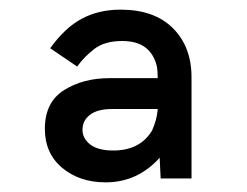

<svg xmlns="http://www.w3.org/2000/svg" viewBox="-20 -727 513 398"><path d="M199 -349Q145 -349 109 -379Q73 -409 73 -460Q73 -515 112.5 -540Q152 -565 207 -565H307Q307 -571 306.5 -578Q306 -585 305 -590Q299 -615 281.5 -628.5Q264 -642 233 -642Q197 -642 175.5 -625.5Q154 -609 140 -589L84 -627Q115 -670 150 -688.5Q185 -707 230 -707Q300 -707 338.5 -668.5Q377 -630 377 -567V-357H313L311 -400Q265 -349 199 -349ZM215 -415Q242 -415 262 -425Q282 -435 295 -456Q300 -467 303 -478Q306 -489 307 -501H212Q182 -501 166.5 -489Q151 -477 151 -458Q151 -440 167 -427.5Q183 -415 215 -415Z"/></svg>

Font: Hanken Grotesk
Style: Bold Italic
Weight: 700
Italic angle: -8°
Designer: Alfredo Marco Pradil
Foundry: Hanken Design Co.
Version: Version 3.013